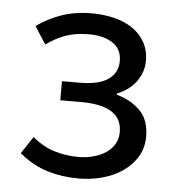

<svg xmlns="http://www.w3.org/2000/svg" viewBox="-43 -539 542 591"><g transform="rotate(5 228.0 -243.0)"><path d="M221 12Q170 12 125 -1.5Q80 -15 37 -50L72 -103Q106 -75 141.5 -64.5Q177 -54 214 -54Q239 -54 261 -60Q283 -66 299.5 -77Q316 -88 325.5 -104.5Q335 -121 335 -141Q335 -183 303 -203Q271 -223 211 -223H144V-282H199Q258 -282 287 -302.5Q316 -323 316 -359Q316 -396 288 -414.5Q260 -433 215 -433Q173 -433 142.5 -422Q112 -411 83 -390L48 -444Q83 -469 124.5 -483.5Q166 -498 219 -498Q255 -498 287 -490Q319 -482 343 -466Q367 -450 381.5 -425Q396 -400 396 -367Q396 -332 375 -303Q354 -274 316 -259V-255Q358 -244 387.5 -215.5Q417 -187 417 -134Q417 -100 401 -73Q385 -46 358 -27Q331 -8 295.5 2Q260 12 221 12Z"/></g></svg>

Font: CV Source Sans
Style: Regular
Weight: 400
Designer: Paul D. Hunt
Foundry: Adobe Systems Incorporated
Version: Version 3.001